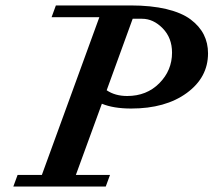

<svg xmlns="http://www.w3.org/2000/svg" viewBox="-20 -683 782 703"><path d="M28.8 0 44.4 -42.5H133.3L343.8 -620.1H168.9L184.6 -663.1H458Q533.7 -663.1 589.6 -649.7Q645.5 -636.2 678 -611.8Q710.4 -587.4 726.1 -556.4Q741.7 -525.4 741.7 -487.8Q741.7 -399.4 663.8 -342.5Q585.9 -285.6 460.4 -285.6Q395.5 -285.6 353 -303.2L257.8 -42.5H382.8L367.2 0ZM500 -614.3H465.8L370.6 -352.5Q401.4 -331.5 445.8 -331.5Q517.1 -331.5 563.5 -378.4Q609.9 -425.3 609.9 -490.2Q609.9 -544.4 575.7 -579.3Q541.5 -614.3 500 -614.3Z"/></svg>

Font: Elstob 6pt SemiBold
Style: Italic
Weight: 600
Italic angle: -20°
Designer: Peter S. Baker
Version: Version 1.015